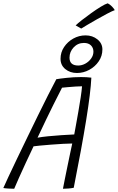

<svg xmlns="http://www.w3.org/2000/svg" viewBox="-48 -1129 711 1156"><path d="M37.5 7.5Q22 7.5 2 6.2Q-18 5 -28 3Q-18 -20 3.5 -66Q25 -112 54 -172.5Q83 -233 115.5 -300Q148 -367 180.2 -433Q212.5 -499 241.2 -555.8Q270 -612.5 291 -652Q309 -655.5 352.8 -660.2Q396.5 -665 440.5 -665Q455.5 -665 472 -664.2Q488.5 -663.5 502 -661.5Q498 -574 471 -407Q444 -240 396 1.5Q382.5 4.5 364.5 6Q346.5 7.5 331 7.5Q334 -10.5 341.8 -47.8Q349.5 -85 358.2 -128.2Q367 -171.5 375 -209.2Q383 -247 387 -265Q367 -265 331.5 -263Q296 -261 257.8 -258Q219.5 -255 190.5 -252.2Q161.5 -249.5 154 -248Q130.5 -199 107.8 -149.8Q85 -100.5 66.5 -59.2Q48 -18 37.5 7.5ZM178 -300Q202 -304.5 241 -308.5Q280 -312.5 322.2 -315.2Q364.5 -318 399 -319.5Q402.5 -338 409.2 -375.2Q416 -412.5 423.8 -457Q431.5 -501.5 437.8 -542.5Q444 -583.5 446 -609.5Q432.5 -609.5 407.5 -608Q382.5 -606.5 359 -604.2Q335.5 -602 325.5 -601Q313 -578 273 -497.5Q233 -417 178 -300ZM415.5 -689.5Q374 -689.5 345.2 -713Q316.5 -736.5 316.5 -775Q316.5 -814 337.8 -845.8Q359 -877.5 393.2 -896.8Q427.5 -916 467 -916Q509 -916 538.8 -891.8Q568.5 -867.5 568.5 -831.5Q568.5 -792 546.5 -759.8Q524.5 -727.5 489.5 -708.5Q454.5 -689.5 415.5 -689.5ZM423 -734.5Q445 -734.5 466 -746Q487 -757.5 500.8 -776.8Q514.5 -796 514.5 -818Q514.5 -841 499.5 -855.8Q484.5 -870.5 457.5 -870.5Q420.5 -870.5 395.5 -843.8Q370.5 -817 370.5 -782Q370.5 -734.5 423 -734.5ZM600.5 -1109Q614 -1102.5 626 -1090Q638 -1077.5 643 -1068Q627.5 -1062.5 598 -1047Q568.5 -1031.5 536 -1013Q503.5 -994.5 477 -978.8Q450.5 -963 441 -957L407.5 -976Q419.5 -988 445.2 -1008.2Q471 -1028.5 501.5 -1050.2Q532 -1072 559 -1088.5Q586 -1105 600.5 -1109Z"/></svg>

Font: Grandstander ExtraLight
Style: Italic
Weight: 200
Italic angle: -15°
Designer: Tyler Finck
Foundry: Etcetera Type Co
Version: Version 1.200; ttfautohint (v1.8.3)